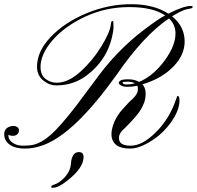

<svg xmlns="http://www.w3.org/2000/svg" viewBox="-168 -704 934 911"><path d="M206.1 17.6Q228.5 17.6 228.5 41Q228.5 92.3 152.8 151.9Q109.4 187 82 187Q74.7 187 74.7 183.6Q74.7 176.3 87.4 172.4Q100.6 168.5 114.3 159.2Q127.9 149.4 139.6 136.7Q151.4 124 159.2 107.9Q167 91.8 168.9 70.3Q169.9 48.8 179.2 33.2Q188.5 17.6 206.1 17.6ZM413.6 -312.5Q413.6 -303.2 433.6 -303.2Q453.6 -303.2 472.2 -308.6Q458.5 -316.4 436 -316.4Q413.6 -316.4 413.6 -312.5ZM442.4 -327.6Q470.2 -327.6 492.2 -315.4Q559.6 -343.8 613.3 -417Q667 -490.2 664.6 -549.8Q663.1 -588.9 633.8 -616.7Q513.7 -535.6 385.7 -349.6Q187.5 -72.3 40.5 -16.6Q-4.9 1 -50.3 1Q-95.7 1 -121.6 -17.6Q-147.9 -36.1 -147.9 -66.4Q-147.9 -96.2 -118.2 -104.5Q-109.9 -106.4 -102.1 -106.4Q-93.8 -106.4 -85.9 -101.1Q-78.1 -95.7 -78.1 -85Q-78.1 -74.2 -85.9 -66.9Q-93.8 -59.6 -107.4 -59.6Q-120.6 -59.6 -128.4 -64.9V-62Q-128.4 -40 -107.9 -26.4Q-87.9 -12.7 -58.6 -12.7Q-29.3 -12.7 -9.8 -17.1Q30.3 -26.4 75.2 -66.4Q120.1 -106.9 194.3 -203.1L278.8 -316.4Q383.3 -462.9 515.1 -562.5Q585.4 -615.7 615.7 -630.9Q556.6 -670.4 445.3 -670.4Q334 -670.4 236.3 -625Q138.7 -579.6 80.1 -511.7Q22.5 -443.8 24.4 -382.8Q25.4 -346.7 48.8 -329.1Q72.3 -311.5 101.1 -311.5Q155.3 -311.5 212.9 -363.3Q270.5 -415 312 -482.4Q353.5 -549.8 357.9 -587.4Q359.4 -604 364.3 -604Q369.1 -604.5 369.6 -600.6Q370.1 -596.7 370.6 -578.1Q371.1 -559.6 363.3 -526.9Q336.9 -416 242.7 -345.7Q180.2 -298.8 99.6 -298.8Q65.4 -298.8 37.1 -322.3Q8.8 -345.7 7.8 -382.8Q5.4 -457.5 71.8 -527.8Q138.7 -598.1 242.7 -641.1Q346.7 -684.1 454.1 -684.1Q561.5 -684.1 630.9 -639.2Q703.1 -675.8 736.8 -675.8Q746.1 -675.8 746.1 -671.9Q746.1 -668 743.7 -666Q740.7 -664.1 718.8 -660.2Q696.8 -656.2 648.4 -626.5Q705.1 -581.1 708 -513.7Q710.9 -446.3 655.3 -388.7Q599.6 -331.1 507.8 -303.7Q529.3 -281.2 520.5 -232.9Q517.6 -216.8 502.4 -188Q487.3 -159.2 424.3 -96.2Q395.5 -72.3 396.5 -48.3Q396.5 -12.7 452.1 -12.7Q507.8 -12.7 571.8 -76.7Q636.2 -140.6 668 -234.4Q672.4 -249 674.8 -249Q683.6 -249 683.6 -227.5Q683.6 -180.7 644.5 -125.5Q605.5 -69.8 548.8 -34.7Q492.2 1 449.2 1Q406.2 1 384.3 -15.6Q347.7 -44.4 368.2 -108.9Q381.3 -150.9 416 -188.5L446.3 -221.2Q481 -249.5 485.4 -271.5Q486.3 -277.8 486.3 -284.7Q486.3 -291.5 483.4 -297.4Q460.9 -292 439.5 -292Q418 -292 407.2 -297.9Q396.5 -303.7 395.5 -309.6Q394.5 -316.4 404.8 -322.3Q414.6 -328.1 442.4 -327.6Z"/></svg>

Font: PinyonScript
Style: Regular
Weight: 400
Designer: Nicole Fally
Foundry: Nicole Fally
Version: Version 1.005